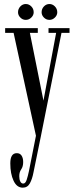

<svg xmlns="http://www.w3.org/2000/svg" viewBox="-20 -660 358 932"><path d="M90.5 251Q61.5 251 45.8 217.2Q30 183.5 30 133Q30 83.5 61.5 83.5Q77 83.5 84.8 95.5Q92.5 107.5 92.5 126.5Q92.5 148.5 83 162Q73.5 175.5 73.5 195.5Q73.5 211 78.5 221Q83.5 231 93 231Q103.5 231 109.5 212.8Q115.5 194.5 120.5 170.5L154.5 -1L46 -500.5H5V-523.5H163.5V-500.5H125L191 -171.5L252.5 -500.5H215.5V-523.5H317.5V-500.5H278.5L178 3.5L142.5 177Q136.5 209 125 230Q113.5 251 90.5 251ZM220 -563.5Q204.5 -563.5 193.2 -574.8Q182 -586 182 -600.5Q182 -617 193.2 -628.8Q204.5 -640.5 220 -640.5Q235 -640.5 246.5 -628.8Q258 -617 258 -600.5Q258 -586 246.5 -574.8Q235 -563.5 220 -563.5ZM105 -563.5Q90 -563.5 78.8 -574.8Q67.5 -586 67.5 -600.5Q67.5 -617 78.8 -628.8Q90 -640.5 105 -640.5Q120.5 -640.5 132 -628.8Q143.5 -617 143.5 -600.5Q143.5 -586 132 -574.8Q120.5 -563.5 105 -563.5Z"/></svg>

Font: Imbue 50pt
Style: Regular
Weight: 400
Designer: Tyler Finck
Foundry: Etcetera Type Company
Version: Version 1.102; ttfautohint (v1.8.3)